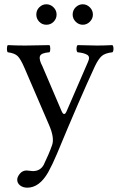

<svg xmlns="http://www.w3.org/2000/svg" viewBox="-20 -641 555 893"><path d="M204.1 160.2Q163.1 231.9 106.9 231.9Q86.9 231.9 73.5 221.4Q60.1 210.9 60.1 194.8Q60.1 181.6 72.5 166.7Q85 151.9 104 151.9Q108.9 151.9 117.4 153.3Q126 154.8 132.8 154.8Q167 154.8 183.1 126Q207 77.1 222.2 34.2Q234.4 0 208 -60.1L94.7 -323.2Q75.7 -367.7 61.3 -380.9Q46.9 -394 16.1 -397.9Q12.2 -401.9 12.2 -413.8Q12.2 -425.8 16.1 -431.2Q56.2 -429.2 97.2 -429.2Q136.2 -429.2 210 -431.2Q213.9 -426.3 213.9 -414.1Q213.9 -401.9 210 -397.9Q170.9 -395 165.8 -379.6Q160.6 -364.3 177.2 -333L266.1 -125Q278.3 -96.7 290 -124L389.2 -353Q400.4 -377 385.7 -386Q371.1 -395 340.8 -397.9Q335.9 -401.9 335.9 -413.8Q335.9 -425.8 340.8 -431.2Q400.9 -429.2 431.9 -429.2Q462.9 -429.2 502.9 -431.2Q507.8 -426.3 507.8 -414.1Q507.8 -401.9 502.9 -397.9Q468.8 -394 453.4 -380.6Q438 -367.2 421.9 -334Q348.6 -175.8 245.1 74.2Q224.1 124 204.1 160.2ZM148.9 -573.2Q148.9 -593.3 162.8 -607.2Q176.8 -621.1 195.8 -621.1Q214.8 -621.1 229 -606.9Q243.2 -592.8 243.2 -573.2Q243.2 -554.2 229.5 -540Q215.8 -525.9 195.8 -525.9Q175.8 -525.9 162.4 -540Q148.9 -554.2 148.9 -573.2ZM317.9 -573.2Q317.9 -593.3 332 -607.2Q346.2 -621.1 365 -621.1Q383.8 -621.1 397.9 -606.9Q412.1 -592.8 412.1 -573.2Q412.1 -554.2 397.9 -540Q383.8 -525.9 365 -525.9Q346.2 -525.9 332 -540Q317.9 -554.2 317.9 -573.2Z"/></svg>

Font: Linux Libertine O
Style: Regular
Weight: 400
Designer: Philipp H. Poll
Foundry: Philipp H. Poll
Version: Version 5.3.0